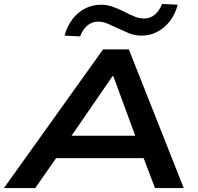

<svg xmlns="http://www.w3.org/2000/svg" viewBox="-48 -956 1004 976"><path d="M-28 0 476 -705H607L886 0H740L664 -200L724 -152H191L271 -200L131 0ZM524 -569 291 -230 257 -266H692L652 -232L528 -569ZM359 -771 280 -775Q293 -822 319.5 -857.5Q346 -893 384 -912.5Q422 -932 466 -932Q498 -932 528.5 -920.5Q559 -909 587 -895Q613 -881 637 -871.5Q661 -862 685 -862Q716 -862 739 -881.5Q762 -901 776 -936L855 -932Q837 -861 786.5 -818Q736 -775 671 -775Q636 -775 606.5 -787.5Q577 -800 547 -814Q522 -826 498.5 -836Q475 -846 451 -846Q420 -846 396.5 -826.5Q373 -807 359 -771Z"/></svg>

Font: Nunito Sans 10pt Expanded
Style: Bold Italic
Weight: 700
Width: 7
Italic angle: -9°
Designer: Vernon Adams
Foundry: Vernon Adams
Version: Version 3.101;gftools[0.9.27]